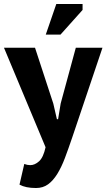

<svg xmlns="http://www.w3.org/2000/svg" viewBox="-29 -740 535 965"><path d="M239 -219 257 -141H263L276 -220L352 -500H486L334 -49Q315 7 297.5 53.5Q280 100 259 134Q238 168 212.5 186.5Q187 205 152 205Q100 205 69 188L93 84Q108 90 123 90Q146 90 167.5 70.5Q189 51 200 0L-9 -500H147ZM254 -720H386V-690L275 -566H201Z"/></svg>

Font: PTSans
Style: Bold
Weight: 700
Designer: A.Korolkova, O.Umpeleva, V.Yefimov
Foundry: ParaType Ltd
Version: Version 2.003W OFL